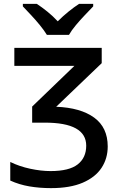

<svg xmlns="http://www.w3.org/2000/svg" viewBox="-20 -961 626 991"><path d="M505 -714V-635L270 -410Q396 -405 466 -354Q536 -303 536 -205Q536 -143 504 -94.5Q472 -46 407 -18Q342 10 243 10Q184 10 131.5 1Q79 -8 33 -29V-125Q80 -102 136 -90Q192 -78 241 -78Q337 -78 381 -112.5Q425 -147 425 -209Q425 -328 211 -328H146V-411L364 -621H54V-714ZM222 -781Q208 -804 186 -831Q164 -858 140 -883.5Q116 -909 98 -928V-941H170Q196 -924 224.5 -901Q253 -878 278 -851Q305 -878 333.5 -901Q362 -924 388 -941H461V-928Q443 -909 418.5 -883.5Q394 -858 371.5 -831Q349 -804 336 -781Z"/></svg>

Font: Noto Sans Medium
Style: Regular
Weight: 500
Designer: Monotype Design Team
Foundry: Monotype Imaging Inc.
Version: Version 2.007